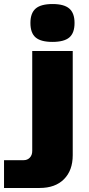

<svg xmlns="http://www.w3.org/2000/svg" viewBox="-100 -753 440 953"><path d="M18 42Q36 42 48 29.5Q60 17 60 -4V-500H261V17Q261 93 217.5 136.5Q174 180 97 180H-80V42ZM161 -733Q218 -733 244 -710.5Q270 -688 270 -639Q270 -589 244 -567Q218 -545 160 -545Q103 -545 77 -567Q51 -589 51 -639Q51 -688 77 -710.5Q103 -733 161 -733Z"/></svg>

Font: Fivo Sans Black
Style: Regular
Weight: 900
Designer: Alexander Slobzheninov
Foundry: Alexander Slobzheninov
Version: 1.0